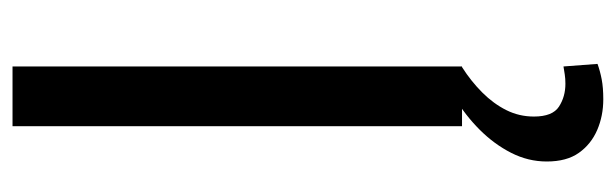

<svg xmlns="http://www.w3.org/2000/svg" viewBox="-350 -390 960 299"><g transform="rotate(-90 129.5 -240.0)"><path d="M83 0V-700H176V0ZM125 220Q99 220 77 210.5Q55 201 41.5 182Q28 163 28 132Q28 103 41.5 76.5Q55 50 77.5 27.5Q100 5 127 -11L175 0Q153 14 135.5 31.5Q118 49 108 69Q98 89 98 112Q98 141 113.5 151Q129 161 149 161Q157 161 163.5 160Q170 159 176 158L180 211Q169 215 156 217.5Q143 220 125 220Z"/></g></svg>

Font: Georama SemiExpanded
Style: Regular
Weight: 400
Width: 6
Designer: Jean-Baptiste Levee
Foundry: Production Type
Version: Version 1.001